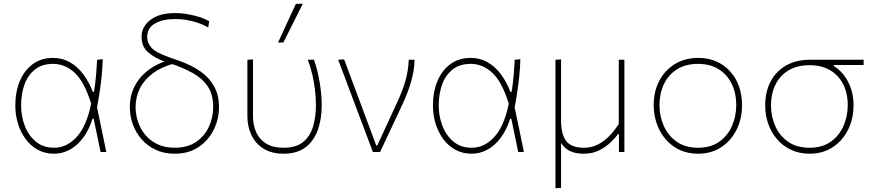

<svg xmlns="http://www.w3.org/2000/svg" viewBox="-20 -814 4677 1028"><path d="M269.5 9Q221 9 182.5 -12Q144 -33 117.2 -69.5Q90.5 -106 76.2 -152.2Q62 -198.5 62 -249Q62 -322.5 86.2 -380.2Q110.5 -438 155.8 -471Q201 -504 264.5 -504Q313 -504 353.2 -481.5Q393.5 -459 424.5 -418.2Q455.5 -377.5 477 -322H483Q491 -369.5 494.5 -412.8Q498 -456 500 -494L530 -497Q529 -453.5 524.5 -408.8Q520 -364 513.2 -319.5Q506.5 -275 498 -231L497.5 -249Q510.5 -186.5 523.5 -124.5Q536.5 -62.5 549 0H518.5Q509 -45 500 -89.5Q491 -134 481.5 -178.5H475.5Q456 -117 424.2 -75.2Q392.5 -33.5 353 -12.2Q313.5 9 269.5 9ZM269.5 -23Q337.5 -23 390.5 -80.5Q443.5 -138 468 -259Q432 -375.5 380.5 -423.8Q329 -472 264.5 -472Q205 -472 167 -441.8Q129 -411.5 111 -361Q93 -310.5 93 -249Q93 -192 112.8 -140.2Q132.5 -88.5 171.8 -55.8Q211 -23 269.5 -23Z M915 9Q858.5 9 814 -11.8Q769.5 -32.5 738.5 -67.8Q707.5 -103 691.2 -148Q675 -193 675 -241Q675 -291.5 692 -333Q709 -374.5 738.5 -406.2Q768 -438 806.5 -460Q845 -482 888 -493L914 -474.5Q846 -456.5 799.5 -422.2Q753 -388 729.5 -341.8Q706 -295.5 706 -241Q706 -200.5 719 -161.8Q732 -123 758 -91.8Q784 -60.5 823.2 -41.8Q862.5 -23 915 -23Q985 -23 1030.8 -54.8Q1076.5 -86.5 1099 -136.5Q1121.5 -186.5 1121.5 -241Q1121.5 -307.5 1093.2 -350.2Q1065 -393 1014 -421.8Q963 -450.5 894 -474L864 -483.5Q808.5 -503 773.2 -533.8Q738 -564.5 738 -617.5Q738 -670.5 785 -707.2Q832 -744 918.5 -744Q945 -744 970.8 -740.2Q996.5 -736.5 1020.5 -730.5Q1044.5 -724.5 1064.8 -716.8Q1085 -709 1100 -700.5L1095 -667Q1066.5 -683 1036.2 -693Q1006 -703 976.2 -707.5Q946.5 -712 919.5 -712Q851.5 -712 809.8 -688.2Q768 -664.5 768 -615.5Q768 -583.5 791 -558.2Q814 -533 884 -508L942 -487.5Q1007 -464.5 1054.2 -431Q1101.5 -397.5 1127 -350.8Q1152.5 -304 1152.5 -241Q1152.5 -176 1124.2 -119Q1096 -62 1043 -26.5Q990 9 915 9Z M1498 9Q1434.5 9 1391.2 -18Q1348 -45 1326.2 -90.8Q1304.5 -136.5 1304.5 -193.5Q1304.5 -218 1304.5 -236.2Q1304.5 -254.5 1304.5 -271Q1304.5 -332 1304.5 -385Q1304.5 -438 1304.5 -494L1334.5 -496Q1334.5 -403.5 1334.5 -325.5Q1334.5 -247.5 1334.5 -193.5Q1334.5 -145.5 1351.2 -107Q1368 -68.5 1404.2 -45.8Q1440.5 -23 1498 -23Q1566.5 -23 1604 -54.5Q1641.5 -86 1656.5 -137.8Q1671.5 -189.5 1671.5 -250Q1671.5 -292 1666.2 -335Q1661 -378 1651.2 -418.8Q1641.5 -459.5 1628 -494H1661Q1670.5 -468 1678 -438Q1685.5 -408 1691 -376.2Q1696.5 -344.5 1699.5 -312.5Q1702.5 -280.5 1702.5 -250Q1702.5 -175.5 1681.2 -117Q1660 -58.5 1615 -24.8Q1570 9 1498 9ZM1468.5 -586Q1492.5 -638 1516.5 -690Q1540.5 -742 1564 -793L1601.5 -794Q1584 -759.5 1566.8 -725Q1549.5 -690.5 1532.2 -656.2Q1515 -622 1497.5 -587Z M1976.5 0Q1959 -47 1941 -94.8Q1923 -142.5 1906 -187L1873 -275Q1853 -328.5 1832 -384.5Q1811 -440.5 1790.5 -494L1822.5 -496Q1841.5 -445.5 1864.2 -384.2Q1887 -323 1910.8 -259.5Q1934.5 -196 1956.5 -137L1994.5 -35H2000L2109 -271.5Q2137 -332 2151.8 -385.2Q2166.5 -438.5 2168.5 -494H2199.5Q2199.5 -464.5 2194.2 -434.2Q2189 -404 2180.2 -374Q2171.5 -344 2160 -314.5Q2148.5 -285 2135.5 -257Q2105.5 -193 2075.5 -128.8Q2045.5 -64.5 2015 0Z M2505.5 9Q2457 9 2418.5 -12Q2380 -33 2353.2 -69.5Q2326.5 -106 2312.2 -152.2Q2298 -198.5 2298 -249Q2298 -322.5 2322.2 -380.2Q2346.5 -438 2391.8 -471Q2437 -504 2500.5 -504Q2549 -504 2589.2 -481.5Q2629.5 -459 2660.5 -418.2Q2691.5 -377.5 2713 -322H2719Q2727 -369.5 2730.5 -412.8Q2734 -456 2736 -494L2766 -497Q2765 -453.5 2760.5 -408.8Q2756 -364 2749.2 -319.5Q2742.5 -275 2734 -231L2733.5 -249Q2746.5 -186.5 2759.5 -124.5Q2772.5 -62.5 2785 0H2754.5Q2745 -45 2736 -89.5Q2727 -134 2717.5 -178.5H2711.5Q2692 -117 2660.2 -75.2Q2628.5 -33.5 2589 -12.2Q2549.5 9 2505.5 9ZM2505.5 -23Q2573.5 -23 2626.5 -80.5Q2679.5 -138 2704 -259Q2668 -375.5 2616.5 -423.8Q2565 -472 2500.5 -472Q2441 -472 2403 -441.8Q2365 -411.5 2347 -361Q2329 -310.5 2329 -249Q2329 -192 2348.8 -140.2Q2368.5 -88.5 2407.8 -55.8Q2447 -23 2505.5 -23Z M2954 194Q2954 137.5 2954 84.5Q2954 31.5 2954 -29V-271Q2954 -311.5 2954 -348.2Q2954 -385 2954 -420.8Q2954 -456.5 2954 -494L2984 -496Q2984 -458.5 2984 -422.2Q2984 -386 2984 -348.8Q2984 -311.5 2984 -271V-169Q2984 -97 3010.8 -60Q3037.5 -23 3107 -23Q3147.5 -23 3181.2 -40.2Q3215 -57.5 3242.8 -86.2Q3270.5 -115 3293 -150V-271Q3293 -332 3293 -385Q3293 -438 3293 -494H3323Q3323 -456.5 3323 -420.8Q3323 -385 3323 -348.2Q3323 -311.5 3323 -271V-137Q3323 -107 3323 -73.5Q3323 -40 3323 0H3294Q3294 -23.5 3294 -47.5Q3294 -71.5 3294 -95H3288Q3273 -74 3247.2 -49.8Q3221.5 -25.5 3186 -8.2Q3150.5 9 3106 9Q3059.5 9 3029.2 -6.5Q2999 -22 2981 -54H2984V-29Q2984 31.5 2984 83.5Q2984 135.5 2984 192Z M3718 9Q3662 9 3618 -12Q3574 -33 3543.2 -69.2Q3512.5 -105.5 3496.2 -152.5Q3480 -199.5 3480 -251Q3480 -325 3510.2 -382Q3540.5 -439 3594.2 -471.5Q3648 -504 3718 -504Q3772 -504 3815.2 -485Q3858.5 -466 3889.5 -431.5Q3920.5 -397 3936.8 -351Q3953 -305 3953 -251Q3953 -178.5 3923.8 -119.5Q3894.5 -60.5 3841.5 -25.8Q3788.5 9 3718 9ZM3718 -23Q3786.5 -23 3831.8 -55.8Q3877 -88.5 3899.5 -140.5Q3922 -192.5 3922 -251Q3922 -316.5 3897.2 -366.2Q3872.5 -416 3826.8 -444Q3781 -472 3718 -472Q3650.5 -472 3604.2 -442.5Q3558 -413 3534.5 -362.8Q3511 -312.5 3511 -251Q3511 -192.5 3533.8 -140.5Q3556.5 -88.5 3602.5 -55.8Q3648.5 -23 3718 -23Z M4315 9Q4259.5 9 4215.5 -11.8Q4171.5 -32.5 4140.5 -68.5Q4109.5 -104.5 4093.2 -151Q4077 -197.5 4077 -249Q4077 -323.5 4106.5 -378.5Q4136 -433.5 4189.5 -463.8Q4243 -494 4315 -494Q4338 -494 4356.5 -494Q4375 -494 4401.2 -494Q4427.5 -494 4473 -494H4604V-466Q4568.5 -466 4528.5 -466Q4488.5 -466 4444.5 -466V-460Q4470 -444.5 4489.5 -422.2Q4509 -400 4522.5 -373Q4536 -346 4543 -315.2Q4550 -284.5 4550 -251Q4550 -178.5 4520.8 -119.5Q4491.5 -60.5 4438.5 -25.8Q4385.5 9 4315 9ZM4315 -23Q4383.5 -23 4428.8 -55.8Q4474 -88.5 4496.5 -140.5Q4519 -192.5 4519 -251Q4519 -297.5 4505.8 -336.5Q4492.5 -375.5 4466.5 -404.2Q4440.5 -433 4402.5 -449Q4364.5 -465 4315 -465Q4247.5 -465 4201.2 -436.8Q4155 -408.5 4131.5 -359.8Q4108 -311 4108 -249Q4108 -191 4130.8 -139.2Q4153.5 -87.5 4199.5 -55.2Q4245.5 -23 4315 -23Z"/></svg>

Font: Commissioner Thin
Style: Regular
Weight: 100
Designer: Kostas Bartsokas
Foundry: Kostas Bartsokas
Version: Version 1.001;gftools[0.9.23]